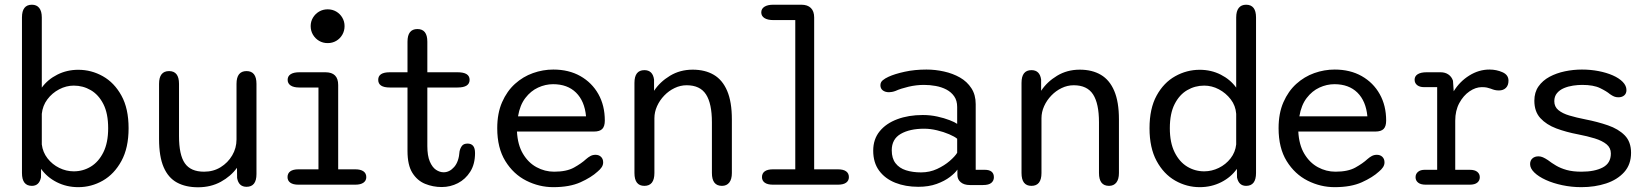

<svg xmlns="http://www.w3.org/2000/svg" viewBox="-20 -782 6988 813"><path d="M115 5Q73 5 73 -49.5V-708Q73 -762 115 -762Q135.5 -762 146.2 -748.2Q157 -734.5 157 -708V-411Q182 -445.5 222.8 -466Q263.5 -486.5 311.5 -486.5Q367 -486.5 415.5 -459.2Q464 -432 494.2 -377.2Q524.5 -322.5 524.5 -239Q524.5 -156 494.2 -100.5Q464 -45 415.5 -17.2Q367 10.5 311.5 10.5Q262 10.5 220.5 -10.5Q179 -31.5 154 -67L153.5 -30.5Q146 5 115 5ZM157 -170.5Q161 -137.5 181.2 -111.5Q201.5 -85.5 231 -71Q260.5 -56.5 292.5 -56.5Q331.5 -56.5 364.5 -76.5Q397.5 -96.5 417.8 -137.2Q438 -178 438 -239Q438 -301.5 417.8 -341.2Q397.5 -381 364.5 -400.2Q331.5 -419.5 292.5 -419.5Q260.5 -419.5 230.5 -403.8Q200.5 -388 180.5 -361.2Q160.5 -334.5 157 -300Z M696 -481Q738 -481 738 -427V-205.5Q738 -126 762.8 -90.5Q787.5 -55 844 -55Q883.5 -55 914.2 -74Q945 -93 963.2 -124Q981.5 -155 981.5 -191.5V-427Q981.5 -481 1024 -481Q1066 -481 1066 -427V-45Q1066 9 1024 9Q990.5 9 984 -28.5L983.5 -71.5Q957.5 -35.5 915 -12.2Q872.5 11 818.5 11Q766.5 11 729.5 -9Q692.5 -29 673 -74Q653.5 -119 653.5 -193.5V-427Q653.5 -481 696 -481Z M1243.5 -65H1328.5V-411.5H1247.5Q1223.5 -411.5 1210.8 -420Q1198 -428.5 1198 -444Q1198 -459.5 1210.8 -467.8Q1223.5 -476 1247.5 -476H1358Q1412 -476 1412 -422V-65H1484.5Q1507 -65 1519 -56.5Q1531 -48 1531 -32Q1531 -17 1519 -8.5Q1507 0 1484.5 0H1243.5Q1221 0 1209.2 -8.5Q1197.5 -17 1197.5 -32Q1197.5 -48 1209.2 -56.5Q1221 -65 1243.5 -65ZM1295.5 -671.5Q1295.5 -691 1305.2 -707.2Q1315 -723.5 1331.2 -733Q1347.5 -742.5 1367.5 -742.5Q1387.5 -742.5 1403.8 -733Q1420 -723.5 1429.5 -707.2Q1439 -691 1439 -671.5Q1439 -651.5 1429.5 -635Q1420 -618.5 1403.8 -609Q1387.5 -599.5 1367.5 -599.5Q1347.5 -599.5 1331.2 -609Q1315 -618.5 1305.2 -635Q1295.5 -651.5 1295.5 -671.5Z M1630.5 -411.5Q1581.5 -411.5 1581.5 -444Q1581.5 -476 1630.5 -476H1705.5V-605.5Q1705.5 -659 1747.5 -659Q1789.5 -659 1789.5 -605.5V-476H1917.5Q1968.5 -476 1968.5 -444Q1968.5 -411.5 1917.5 -411.5H1789.5V-163.5Q1789.5 -122.5 1800 -98Q1810.5 -73.5 1826.2 -63Q1842 -52.5 1858.5 -52.5Q1883.5 -52.5 1903.2 -75Q1923 -97.5 1926 -141.5Q1929 -155 1936.2 -164.5Q1943.5 -174 1960 -174Q1975.5 -174 1983.5 -164.2Q1991.5 -154.5 1991.5 -134Q1991.5 -87 1971.2 -55Q1951 -23 1919 -6.5Q1887 10 1850.5 10Q1813.5 10 1780.2 -3.5Q1747 -17 1726.2 -50Q1705.5 -83 1705.5 -142.5V-411.5Z M2323 10.5Q2263 10.5 2208.5 -17Q2154 -44.5 2119.8 -100Q2085.5 -155.5 2085.5 -239Q2085.5 -302.5 2106 -349.2Q2126.5 -396 2160.5 -426.8Q2194.5 -457.5 2236.8 -472.5Q2279 -487.5 2323 -487.5Q2388.5 -487.5 2437.5 -459.8Q2486.5 -432 2513.8 -383.5Q2541 -335 2541 -271.5Q2541 -247 2530.2 -236Q2519.5 -225 2495 -225H2169Q2172 -168.5 2194.5 -130.8Q2217 -93 2252 -74Q2287 -55 2326.5 -55Q2379 -55 2410.5 -72.5Q2442 -90 2462 -108.5Q2471 -116.5 2480.5 -121.5Q2490 -126.5 2501.5 -126.5Q2516 -126.5 2525 -117.8Q2534 -109 2534 -94.5Q2534 -83.5 2527.8 -74Q2521.5 -64.5 2510.5 -55.5Q2484 -31 2438 -10.2Q2392 10.5 2323 10.5ZM2173.5 -289.5H2461.5Q2455.5 -354 2419.2 -389.8Q2383 -425.5 2322 -425.5Q2289.5 -425.5 2258.5 -411.2Q2227.5 -397 2204.5 -367Q2181.5 -337 2173.5 -289.5Z M3037 5Q2994.5 5 2994.5 -49.5V-264Q2994.5 -343.5 2969.5 -382.2Q2944.5 -421 2887.5 -421Q2861 -421 2836.5 -409.2Q2812 -397.5 2792.8 -377.5Q2773.5 -357.5 2762.2 -332.5Q2751 -307.5 2751 -281.5V-49.5Q2751 5 2708.5 5Q2666.5 5 2666.5 -49.5V-431Q2666.5 -485 2708.5 -485Q2744 -485 2749.5 -445V-397.5Q2774.5 -435.5 2817 -461.2Q2859.5 -487 2913 -487Q2965.5 -487 3002.5 -465.2Q3039.5 -443.5 3059.2 -397Q3079 -350.5 3079 -276.5V-49.5Q3079 -23 3068 -9Q3057 5 3037 5Z M3253 0Q3230 0 3218.2 -8.5Q3206.5 -17 3206.5 -32Q3206.5 -48 3218.2 -56.5Q3230 -65 3253 -65H3347.5V-697H3254Q3230.5 -697 3217 -705.5Q3203.5 -714 3203.5 -729.5Q3203.5 -745 3217 -753.5Q3230.5 -762 3254 -762H3373.5Q3399.5 -762 3413.5 -748.2Q3427.5 -734.5 3427.5 -708V-65H3528Q3551 -65 3562.8 -56.5Q3574.5 -48 3574.5 -32Q3574.5 -17 3562.8 -8.5Q3551 0 3528 0Z M4086.5 1.5Q4062 1.5 4048 -10.5Q4034 -22.5 4034 -41V-64Q4025 -50 4002.5 -32.8Q3980 -15.5 3946.2 -3.2Q3912.5 9 3868.5 9Q3814 9 3770.8 -8.2Q3727.5 -25.5 3702.5 -59.5Q3677.5 -93.5 3677.5 -144Q3677.5 -192.5 3704.8 -226Q3732 -259.5 3779.5 -277.2Q3827 -295 3887.5 -295Q3919.5 -295 3949 -288.5Q3978.5 -282 4001 -273.2Q4023.5 -264.5 4033 -257.5V-329Q4033 -356 4020.5 -374Q4008 -392 3987.5 -402.8Q3967 -413.5 3942.2 -418Q3917.5 -422.5 3892.5 -422.5Q3860 -422.5 3827 -414.8Q3794 -407 3772 -397Q3764 -394 3757 -392.8Q3750 -391.5 3744.5 -391.5Q3728.5 -391.5 3718.2 -399.2Q3708 -407 3708 -421Q3708 -434 3718 -442.2Q3728 -450.5 3742.5 -457Q3768.5 -469 3810.8 -478.2Q3853 -487.5 3903 -487.5Q3940.5 -487.5 3977.5 -479.2Q4014.5 -471 4044.8 -453.8Q4075 -436.5 4093.2 -408.5Q4111.5 -380.5 4111.5 -341V-63H4150Q4169 -63 4178.8 -55Q4188.5 -47 4188.5 -31.5Q4188.5 -17 4177.8 -7.8Q4167 1.5 4142.5 1.5ZM4033 -194.5Q4022.5 -203.5 3999.2 -213.5Q3976 -223.5 3947.8 -230.2Q3919.5 -237 3893.5 -237Q3832 -237 3794 -215Q3756 -193 3756 -145.5Q3756 -111.5 3772 -90.8Q3788 -70 3816.2 -61Q3844.5 -52 3880 -52Q3916.5 -52 3947.8 -66.5Q3979 -81 4001.5 -100.5Q4024 -120 4033 -135Z M4676 5Q4633.5 5 4633.5 -49.5V-264Q4633.5 -343.5 4608.5 -382.2Q4583.5 -421 4526.5 -421Q4500 -421 4475.5 -409.2Q4451 -397.5 4431.8 -377.5Q4412.5 -357.5 4401.2 -332.5Q4390 -307.5 4390 -281.5V-49.5Q4390 5 4347.5 5Q4305.5 5 4305.5 -49.5V-431Q4305.5 -485 4347.5 -485Q4383 -485 4388.5 -445V-397.5Q4413.5 -435.5 4456 -461.2Q4498.5 -487 4552 -487Q4604.5 -487 4641.5 -465.2Q4678.5 -443.5 4698.2 -397Q4718 -350.5 4718 -276.5V-49.5Q4718 -23 4707 -9Q4696 5 4676 5Z M5256.5 5Q5225.5 5 5218 -30.5L5217.5 -67Q5192.5 -31.5 5151 -10.5Q5109.5 10.5 5060 10.5Q5005 10.5 4956.2 -17.2Q4907.5 -45 4877.5 -100.5Q4847.5 -156 4847.5 -239Q4847.5 -322.5 4877.5 -377.2Q4907.5 -432 4956.2 -459.2Q5005 -486.5 5060 -486.5Q5108.5 -486.5 5149 -466Q5189.5 -445.5 5214.5 -411V-708Q5214.5 -734.5 5225.2 -748.2Q5236 -762 5256.5 -762Q5298.5 -762 5298.5 -708V-49.5Q5298.5 5 5256.5 5ZM5214.5 -170.5V-300Q5212 -334.5 5191.5 -361.2Q5171 -388 5141.2 -403.8Q5111.5 -419.5 5079 -419.5Q5040 -419.5 5007 -400.2Q4974 -381 4953.8 -341.2Q4933.5 -301.5 4933.5 -239Q4933.5 -178 4953.8 -137.2Q4974 -96.5 5007 -76.5Q5040 -56.5 5079 -56.5Q5111 -56.5 5140.8 -71Q5170.5 -85.5 5190.8 -111.5Q5211 -137.5 5214.5 -170.5Z M5631.5 10.5Q5571.5 10.5 5517 -17Q5462.5 -44.5 5428.2 -100Q5394 -155.5 5394 -239Q5394 -302.5 5414.5 -349.2Q5435 -396 5469 -426.8Q5503 -457.5 5545.2 -472.5Q5587.5 -487.5 5631.5 -487.5Q5697 -487.5 5746 -459.8Q5795 -432 5822.2 -383.5Q5849.5 -335 5849.5 -271.5Q5849.5 -247 5838.8 -236Q5828 -225 5803.5 -225H5477.5Q5480.5 -168.5 5503 -130.8Q5525.5 -93 5560.5 -74Q5595.5 -55 5635 -55Q5687.5 -55 5719 -72.5Q5750.5 -90 5770.5 -108.5Q5779.5 -116.5 5789 -121.5Q5798.5 -126.5 5810 -126.5Q5824.5 -126.5 5833.5 -117.8Q5842.5 -109 5842.5 -94.5Q5842.5 -83.5 5836.2 -74Q5830 -64.5 5819 -55.5Q5792.5 -31 5746.5 -10.2Q5700.5 10.5 5631.5 10.5ZM5482 -289.5H5770Q5764 -354 5727.8 -389.8Q5691.5 -425.5 5630.5 -425.5Q5598 -425.5 5567 -411.2Q5536 -397 5513 -367Q5490 -337 5482 -289.5Z M6142 -63H6203.5Q6225 -63 6235.5 -54.2Q6246 -45.5 6246 -31.5Q6246 -17.5 6235.5 -8.8Q6225 0 6203.5 0H6017Q5995.5 0 5984.8 -8.8Q5974 -17.5 5974 -31.5Q5974 -45.5 5984.2 -54.2Q5994.5 -63 6012.5 -63H6065.5V-413H6010Q5991.5 -413 5980.8 -421.5Q5970 -430 5970 -444.5Q5970 -459.5 5983.2 -467.8Q5996.5 -476 6020.5 -476H6080Q6099.5 -476 6113.2 -466.5Q6127 -457 6132.5 -440L6135.5 -395.5Q6161 -437 6201.5 -462.2Q6242 -487.5 6287 -487.5Q6316.5 -487.5 6342 -476.2Q6367.5 -465 6367.5 -440.5Q6367.5 -420.5 6356.5 -409.8Q6345.5 -399 6327 -399Q6317 -399 6309 -401Q6301 -403 6292.5 -406.5Q6284 -409.5 6276.2 -411.2Q6268.5 -413 6254.5 -413Q6228.5 -413 6202.5 -395.2Q6176.5 -377.5 6159.2 -345.5Q6142 -313.5 6142 -271Z M6676 10.5Q6634.5 10.5 6595.5 2.2Q6556.5 -6 6525.8 -20Q6495 -34 6477 -51.5Q6459 -69 6459 -87Q6459 -102.5 6468.8 -111.2Q6478.5 -120 6494.5 -120Q6504 -120 6513.2 -116Q6522.5 -112 6534.5 -104Q6550 -92 6569 -80.8Q6588 -69.5 6614 -62.2Q6640 -55 6676.5 -55Q6732.5 -55 6766.8 -73Q6801 -91 6801 -132Q6801 -156 6782.8 -171Q6764.5 -186 6733 -195.8Q6701.5 -205.5 6662.5 -213Q6612 -222.5 6570 -238.2Q6528 -254 6502.5 -281.8Q6477 -309.5 6477 -355.5Q6477 -391 6494.5 -416Q6512 -441 6541.2 -456.8Q6570.5 -472.5 6606.2 -480Q6642 -487.5 6678.5 -487.5Q6715 -487.5 6748.8 -481Q6782.5 -474.5 6809.2 -462.8Q6836 -451 6851.5 -435Q6867 -419 6867 -400.5Q6867 -386 6857.5 -378Q6848 -370 6833 -370Q6823 -370 6815 -373.2Q6807 -376.5 6797 -383.5Q6783 -395.5 6755.2 -409Q6727.5 -422.5 6679.5 -422.5Q6661.5 -422.5 6641 -419.5Q6620.5 -416.5 6602.2 -408.8Q6584 -401 6572.8 -387.5Q6561.5 -374 6561.5 -353.5Q6561.5 -330 6578.8 -315.8Q6596 -301.5 6625.5 -292.8Q6655 -284 6693 -276.5Q6744.5 -266.5 6788.8 -251.2Q6833 -236 6859.8 -208.8Q6886.5 -181.5 6886.5 -135Q6886.5 -85.5 6857.5 -53.2Q6828.5 -21 6780.8 -5.2Q6733 10.5 6676 10.5Z"/></svg>

Font: Sono
Style: Regular
Weight: 400
Designer: Tyler Finck
Foundry: Tyler Finck
Version: Version 2.112